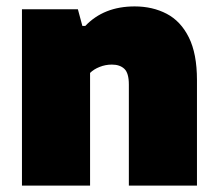

<svg xmlns="http://www.w3.org/2000/svg" viewBox="-20 -579 680 599"><path d="M48.5 0V-550H223L237 -498H246Q304 -559 400 -559Q456 -559 500 -536Q544 -513 569.2 -462.2Q594.5 -411.5 594.5 -329V0H382V-315Q382 -351 368 -364.2Q354 -377.5 329 -377.5Q309 -377.5 290.8 -370.2Q272.5 -363 261 -351.5V0Z"/></svg>

Font: Encode Sans Black
Style: Regular
Weight: 900
Designer: Multiple Designers
Foundry: Impallari Type
Version: Version 3.002; ttfautohint (v1.8.3) -l 8 -r 50 -G 200 -x 14 